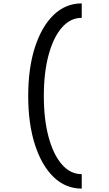

<svg xmlns="http://www.w3.org/2000/svg" viewBox="-20 -965 640 1130"><path d="M461 145Q366 145 295.5 77Q225 9 185.5 -114Q146 -237 146 -400Q146 -564 185.5 -686.5Q225 -809 295.5 -877Q366 -945 461 -945V-860Q394 -860 344 -802.5Q294 -745 266 -641.5Q238 -538 238 -400Q238 -262 266 -158.5Q294 -55 344 2.5Q394 60 461 60Z"/></svg>

Font: Victor Mono SemiBold
Style: Regular
Weight: 600
Monospace: yes
Designer: Rune Bjørnerås
Version: Version 1.561;gftools[0.9.30]